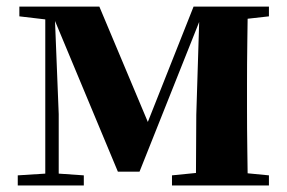

<svg xmlns="http://www.w3.org/2000/svg" viewBox="-20 -566 875 586"><path d="M118.2 0H34.2V-30.8L118.2 -36.1V-506.8L39.1 -516.1V-545.9H283.2L431.2 -193.8L570.8 -545.9H800.8V-516.1L735.8 -508.8Q735.4 -480 734.9 -443.8Q734.4 -407.7 734.1 -371.8Q733.9 -335.9 733.9 -308.1V-237.8Q733.9 -210 734.1 -174.1Q734.4 -138.2 734.9 -102.1Q735.4 -65.9 735.8 -37.1L800.8 -30.8V0H504.9V-30.8L578.1 -38.1L579.1 -215.8L587.9 -499L405.8 -42H339.8L147.9 -502L159.2 -217.8V-36.1L235.8 -30.8V0Z"/></svg>

Font: Source Han Serif TW Heavy
Style: Regular
Weight: 900
Designer: Ryoko NISHIZUKA Ë•øÂ°öÊ∂ºÂ≠ê (kana & ideographs); Frank Grie√ühammer (Latin, Greek & Cyrillic); Wenlong ZHANG Âº†ÊñáÈæô 
Foundry: Adobe
Version: Version 2.003;hotconv 1.1.1;makeotfexe 2.6.0